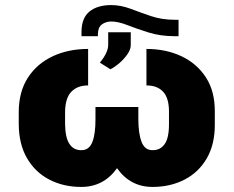

<svg xmlns="http://www.w3.org/2000/svg" viewBox="-20 -735 932 765"><path d="M676.8 -656.2H691.4V-590.8H675.8Q619.1 -590.8 572.3 -605.5Q525.4 -620.1 488 -634.8Q450.7 -649.4 422.9 -649.4Q400.9 -648.9 385.7 -637.5Q370.6 -626 370.1 -599.6V-590.8H304.7V-608.4Q305.2 -663.6 336.4 -689Q367.7 -714.4 421.9 -714.8Q460.9 -714.8 499.8 -700.2Q538.6 -685.5 581.5 -670.9Q624.5 -656.2 676.8 -656.2ZM419.9 -459 377.9 -485.4Q412.6 -527.3 411.1 -559.6V-606.4H501V-556.6Q501.5 -539.1 488.3 -519.8Q475.1 -500.5 456.3 -484.1Q437.5 -467.8 419.9 -459ZM331.1 -540V-394.5Q289.6 -395 264.9 -370.1Q240.2 -345.2 239.3 -290V-240.2Q240.2 -185.5 257.1 -160.9Q273.9 -136.2 303.7 -136.7Q335 -136.2 347.9 -168.9Q360.8 -201.7 360.4 -261.7V-308.6H531.2V-261.7Q531.2 -202.6 544.2 -169.4Q557.1 -136.2 587.9 -136.7Q618.2 -136.2 635.7 -160.4Q653.3 -184.6 653.3 -240.2V-290Q653.3 -345.2 629.4 -370.1Q605.5 -395 563.5 -394.5V-540Q641.1 -540 702.9 -511Q764.6 -481.9 800.5 -426.5Q836.4 -371.1 835.9 -290V-240.2Q836.4 -160.2 804 -104.2Q771.5 -48.3 715.1 -19.3Q658.7 9.8 587.9 9.8Q499 9.8 446.3 -64.9Q393.1 9.8 303.7 9.8Q232.9 9.8 176.8 -19.3Q120.6 -48.3 87.9 -104.2Q55.2 -160.2 54.7 -240.2V-290Q55.2 -370.1 91.3 -425.8Q127.4 -481.4 189.9 -510.7Q252.4 -540 331.1 -540Z"/></svg>

Font: Inter Tight Black
Style: Regular
Weight: 900
Designer: Rasmus Andersson
Foundry: rsms
Version: Version 3.004; ttfautohint (v1.8.4.7-5d5b)